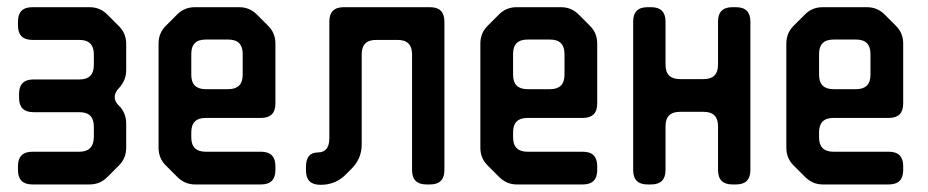

<svg xmlns="http://www.w3.org/2000/svg" viewBox="-20 -505 2582 534"><path d="M30 -32Q30 8 70 8H229Q258 8 278 -12L311 -45Q331 -65 331 -94V-161Q331 -191 311 -211L309 -213Q299 -223 299 -235Q299 -248 311 -260Q331 -282 331 -310V-383Q331 -412 311 -432L278 -465Q258 -485 229 -485H70Q30 -485 30 -445V-434Q30 -394 70 -394H201Q241 -394 241 -354V-324Q241 -284 201 -284H73Q33 -284 33 -244V-233Q33 -193 73 -193H201Q241 -193 241 -153V-123Q240 -83 201 -83H70Q30 -83 30 -43Z M473 -13Q494 8 522 8H706Q746 8 746 -32V-43Q746 -83 706 -83H552Q512 -83 512 -123V-137Q512 -177 552 -177H706Q746 -177 746 -217V-384Q746 -413 726 -433L694 -465Q674 -485 645 -485H522Q493 -485 473 -465L441 -433Q421 -413 421 -384V-94Q421 -65 441 -45ZM512 -297V-355Q512 -395 552 -395H615Q655 -395 655 -355V-297Q655 -257 615 -257H552Q512 -257 512 -297Z M831 -31Q831 9 871 9H872Q913 9 941 -19L958 -36Q986 -64 986 -103V-354Q986 -394 1026 -394H1086Q1126 -394 1126 -354V-32Q1126 8 1166 8H1176Q1216 8 1216 -32V-445Q1216 -485 1176 -485H936Q896 -485 896 -445V-121Q896 -81 864 -81Q831 -81 831 -41Z M1368 -13Q1389 8 1417 8H1601Q1641 8 1641 -32V-43Q1641 -83 1601 -83H1447Q1407 -83 1407 -123V-137Q1407 -177 1447 -177H1601Q1641 -177 1641 -217V-384Q1641 -413 1621 -433L1589 -465Q1569 -485 1540 -485H1417Q1388 -485 1368 -465L1336 -433Q1316 -413 1316 -384V-94Q1316 -65 1336 -45ZM1407 -297V-355Q1407 -395 1447 -395H1510Q1550 -395 1550 -355V-297Q1550 -257 1510 -257H1447Q1407 -257 1407 -297Z M1741 -32Q1741 8 1781 8H1791Q1831 8 1831 -32V-154Q1831 -194 1871 -194H1937Q1977 -194 1977 -154V-32Q1977 8 2017 8H2027Q2067 8 2067 -32V-445Q2067 -485 2027 -485H2017Q1977 -485 1977 -445V-325Q1977 -285 1937 -285H1871Q1831 -285 1831 -325V-445Q1831 -485 1791 -485H1781Q1741 -485 1741 -445Z M2219 -13Q2240 8 2268 8H2452Q2492 8 2492 -32V-43Q2492 -83 2452 -83H2298Q2258 -83 2258 -123V-137Q2258 -177 2298 -177H2452Q2492 -177 2492 -217V-384Q2492 -413 2472 -433L2440 -465Q2420 -485 2391 -485H2268Q2239 -485 2219 -465L2187 -433Q2167 -413 2167 -384V-94Q2167 -65 2187 -45ZM2258 -297V-355Q2258 -395 2298 -395H2361Q2401 -395 2401 -355V-297Q2401 -257 2361 -257H2298Q2258 -257 2258 -297Z"/></svg>

Font: WDXL Lubrifont TC
Style: Regular
Weight: 400
Designer: [WDXL Lubrifont] Copyright 2020-2022 (c) NightFurySL2001, Skr-ZERO; [ZCOOL QingKe HuangYou] Copyright 2018-2022 (c) The 
Version: Version 2.001;hotconv 1.1.1;makeotfexe 2.6.0